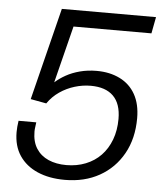

<svg xmlns="http://www.w3.org/2000/svg" viewBox="-51 -731 672 788"><g transform="rotate(5 285.0 -337.0)"><path d="M245 12Q180 12 132 -9Q84 -30 57.5 -69.5Q31 -109 31 -166Q31 -177 32 -188.5Q33 -200 35 -213H108Q107 -203 105.5 -193.5Q104 -184 104 -175Q104 -133 122 -105Q140 -77 172 -63Q204 -49 246 -49Q289 -49 325.5 -63.5Q362 -78 388 -105Q414 -132 428.5 -170.5Q443 -209 443 -256Q443 -319 411 -350.5Q379 -382 318 -382Q285 -382 252 -372Q219 -362 190.5 -342.5Q162 -323 142 -294L77 -306L172 -686H560L547 -618H226L167 -383Q186 -400 211 -414Q236 -428 268 -436.5Q300 -445 337 -445Q391 -445 432.5 -424.5Q474 -404 496.5 -364Q519 -324 519 -266Q519 -182 484 -119.5Q449 -57 387.5 -22.5Q326 12 245 12Z"/></g></svg>

Font: Archivo SemiBold Light
Style: Italic
Weight: 300
Italic angle: -10°
Version: Version 2.001